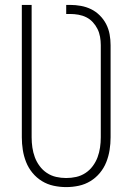

<svg xmlns="http://www.w3.org/2000/svg" viewBox="-20 -755 540 783"><path d="M250 8Q224 8 198.5 2.5Q173 -3 151 -16.5Q129 -30 112.5 -50Q96 -70 86.5 -94Q77 -118 73 -143.5Q69 -169 69 -195V-735H109V-195Q109 -174 112 -153.5Q115 -133 122 -114Q129 -95 141.5 -78Q154 -61 171.5 -49.5Q189 -38 209 -33.5Q229 -29 250 -29Q271 -29 291 -33.5Q311 -38 328.5 -49.5Q346 -61 358.5 -78Q371 -95 378 -114Q385 -133 388 -153.5Q391 -174 391 -195V-571Q391 -588 388 -605Q385 -622 377.5 -637Q370 -652 358.5 -664.5Q347 -677 332 -684.5Q317 -692 300 -695Q283 -698 266 -698H250V-735H266Q288 -735 310 -731Q332 -727 351.5 -717.5Q371 -708 387 -692Q403 -676 413 -656.5Q423 -637 427 -615Q431 -593 431 -571V-195Q431 -169 427 -143.5Q423 -118 413.5 -94Q404 -70 387.5 -50Q371 -30 349 -16.5Q327 -3 301.5 2.5Q276 8 250 8Z"/></svg>

Font: Iosevka SS18 Extralight
Style: Regular
Weight: 200
Monospace: yes
Designer: Belleve Invis
Foundry: Belleve Invis
Version: Version 25.1.1; ttfautohint (v1.8.4)